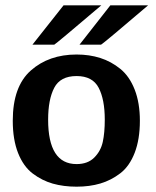

<svg xmlns="http://www.w3.org/2000/svg" viewBox="-20 -692 585 722"><path d="M102 -524 219 -672H361Q194 -530 184 -524ZM279 -524 395 -672H537Q373 -532 360 -524ZM28 -238Q28 -367 96 -427Q164 -487 268 -487Q316 -487 357 -474Q398 -461 432.5 -433Q467 -405 486.5 -355Q506 -305 506 -238Q506 -168 486.5 -117.5Q467 -67 432.5 -40.5Q398 -14 357.5 -2Q317 10 268 10Q219 10 178.5 -1.5Q138 -13 103 -39.5Q68 -66 48 -116.5Q28 -167 28 -238ZM161 -242Q161 -75 268 -75Q310 -75 334.5 -99.5Q359 -124 366.5 -158.5Q374 -193 374 -242Q374 -318 351 -362Q328 -406 268 -406Q207 -406 184 -362Q161 -318 161 -242Z"/></svg>

Font: Coval
Style: ExtraBold
Weight: 800
Foundry: Context Ltd
Version: Version 001.000